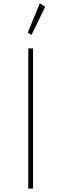

<svg xmlns="http://www.w3.org/2000/svg" viewBox="-20 -1110 361 1130"><path d="M146.5 0H174.5V-825H146.5ZM165.5 -904.5 246 -1070 214.5 -1090.5 143.5 -918Z"/></svg>

Font: Spartan Thin
Style: Regular
Weight: 100
Designer: Matt Bailey, Mirko Velimirovic
Foundry: Matt Bailey
Version: Version 1.003; ttfautohint (v1.8.3)